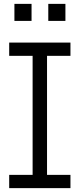

<svg xmlns="http://www.w3.org/2000/svg" viewBox="-20 -972 412 992"><path d="M27.5 -683.5V-752H344V-683.5H223V-68.5H344V0H27.5V-68.5H148.5V-683.5ZM54.5 -952H143V-864H54.5ZM229.5 -952H318V-864H229.5Z"/></svg>

Font: Hepta Slab ExtraLight
Style: Regular
Weight: 400
Version: Version 1.102